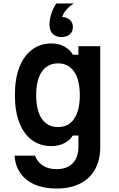

<svg xmlns="http://www.w3.org/2000/svg" viewBox="-20 -872 690 1109"><path d="M559 -22Q559 52 529 106Q499 160 442.5 188.5Q386 217 307 217Q235 217 182 194.5Q129 172 98.5 129Q68 86 64 27H182Q197 65 228.5 85Q260 105 307 105Q367 105 400 71Q433 37 433 -25V-89H400Q384 -61 350.5 -44.5Q317 -28 278 -28Q212 -28 164.5 -63Q117 -98 91.5 -164Q66 -230 66 -322Q66 -416 91.5 -482.5Q117 -549 164.5 -585Q212 -621 278 -621Q318 -621 351 -603.5Q384 -586 401 -556H433V-605H559ZM189 -322Q189 -233 222 -185.5Q255 -138 315 -138Q375 -138 408 -185.5Q441 -233 441 -322Q441 -411 408 -458.5Q375 -506 315 -506Q255 -506 222 -458.5Q189 -411 189 -322ZM336 -774Q365 -774 383 -758Q401 -742 401 -716Q401 -689 383 -673.5Q365 -658 336 -658Q306 -658 288 -674Q270 -690 270 -716Q270 -742 288 -758Q306 -774 336 -774ZM406 -852Q374 -831 356.5 -807Q339 -783 338 -765L336 -658Q303 -658 284.5 -676.5Q266 -695 266 -730Q266 -760 276.5 -792.5Q287 -825 305 -852Z"/></svg>

Font: Martian Mono SemiCondensed Medium
Style: Regular
Weight: 500
Width: 4
Designer: Roman Shamin
Foundry: Evil Martians
Version: Version 1.000